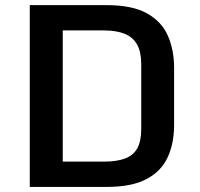

<svg xmlns="http://www.w3.org/2000/svg" viewBox="-20 -736 787 756"><path d="M97.2 0V-715.8H398.9Q501.5 -715.8 559.3 -683.1Q617.2 -650.4 641.4 -594.5Q665.5 -538.6 665.5 -468.8V-243.7Q665.5 -170.4 639.6 -115.5Q613.8 -60.5 555.7 -30.3Q497.6 0 399.9 0ZM227.1 -99.6H388.2Q439 -99.6 471.7 -111.6Q504.4 -123.5 520.3 -151.6Q536.1 -179.7 536.1 -228V-483.4Q536.1 -531.2 520 -560.3Q503.9 -589.4 471.2 -602.8Q438.5 -616.2 388.2 -616.2H227.1Z"/></svg>

Font: Monda SemiBold
Style: Regular
Weight: 600
Designer: Vernon Adams
Foundry: Vernon Adams
Version: Version 2.200